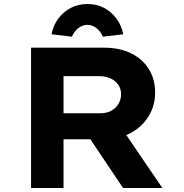

<svg xmlns="http://www.w3.org/2000/svg" viewBox="-20 -938 919 958"><path d="M135 0V-700H500Q577 -700 634 -672Q691 -644 722.5 -593.5Q754 -543 754 -476Q754 -410 720.5 -356.5Q687 -303 629.5 -273Q572 -243 501 -243H297V0ZM594 0 382 -316 558 -341 790 0ZM297 -373H483Q512 -373 534.5 -385Q557 -397 570.5 -418.5Q584 -440 584 -468Q584 -496 569.5 -516Q555 -536 531 -547Q507 -558 475 -558H297ZM339 -755 237 -767Q246 -812 271.5 -846Q297 -880 334 -899Q371 -918 416 -918Q462 -918 498.5 -899Q535 -880 560.5 -846Q586 -812 595 -767L493 -755Q483 -780 462 -797Q441 -814 416 -814Q391 -814 370 -797Q349 -780 339 -755Z"/></svg>

Font: Lexend Giga
Style: Bold
Weight: 700
Version: Version 1.007